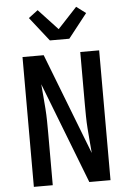

<svg xmlns="http://www.w3.org/2000/svg" viewBox="-64 -1037 727 1083"><g transform="rotate(-5 300.0 -495.5)"><path d="M83 0V-735H203L425 -162Q422 -197 419 -232Q416 -267 413.5 -301.5Q411 -336 410.5 -371Q410 -406 410 -441V-735H517V0H397L175 -573Q178 -538 181 -503Q184 -468 186.5 -433.5Q189 -399 189.5 -364Q190 -329 190 -294V0ZM245 -815 138 -951 191 -991 300 -874 409 -991 462 -951 355 -815Z"/></g></svg>

Font: Iosevka Aile Semibold
Style: Regular
Weight: 600
Designer: Belleve Invis
Foundry: Belleve Invis
Version: Version 31.1.0; ttfautohint (v1.8.4)